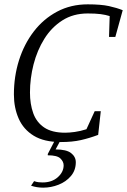

<svg xmlns="http://www.w3.org/2000/svg" viewBox="-20 -645 585 884"><path d="M260 9Q183 9 135.5 -20Q88 -49 66 -99Q44 -149 44 -210Q44 -293 67.5 -367.5Q91 -442 135.5 -500Q180 -558 243 -591.5Q306 -625 384 -625Q445 -625 481.5 -617Q518 -609 545 -598L511 -475H482L485 -571Q466 -577 443 -580Q420 -583 384 -583Q317 -583 267 -551Q217 -519 184 -466Q151 -413 134.5 -348.5Q118 -284 118 -219Q118 -166 133 -124Q148 -82 183.5 -58Q219 -34 280 -34Q299 -34 324.5 -37.5Q350 -41 378 -50L416 -133H444L432 -24Q392 -9 352.5 0Q313 9 260 9ZM179 219Q149 219 123 210L137 189Q148 193 158 194Q168 195 176 195Q219 195 246 171Q273 147 273 116Q273 99 258 84.5Q243 70 200 70V64L238 -9H264L236 43Q286 43 307.5 60Q329 77 329 102Q329 139 306.5 165.5Q284 192 249.5 205.5Q215 219 179 219Z"/></svg>

Font: Manuale Light
Style: Italic
Weight: 300
Italic angle: -11°
Version: Version 1.002